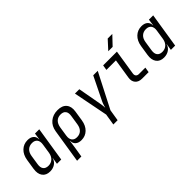

<svg xmlns="http://www.w3.org/2000/svg" viewBox="70 -1733 2860 2860"><g transform="rotate(-45 1500.0 -302.5)"><path d="M223 10Q141 10 101 -45Q61 -100 76 -194L101 -355Q116 -450 173.5 -505Q231 -560 314 -560Q376 -560 411 -529Q446 -498 444 -445H447L462 -550H552L465 0H375L392 -105H390Q375 -51 330 -20.5Q285 10 223 10ZM266 -68Q322 -68 359.5 -103Q397 -138 407 -200L430 -350Q440 -412 413.5 -447Q387 -482 331 -482Q274 -482 237 -448Q200 -414 190 -350L167 -200Q157 -136 183 -102Q209 -68 266 -68Z M619 180 704 -356Q719 -451 784 -505.5Q849 -560 946 -560Q1043 -560 1089 -505.5Q1135 -451 1120 -356L1095 -195Q1080 -100 1023.5 -45Q967 10 884 10Q822 10 788 -21Q754 -52 756 -105H753L735 20L709 180ZM867 -68Q924 -68 960 -102Q996 -136 1006 -200L1029 -350Q1040 -414 1014.5 -448Q989 -482 932 -482Q875 -482 839.5 -448Q804 -414 793 -350L770 -200Q760 -138 786 -103Q812 -68 867 -68Z M1383 180 1412 0 1304 -550H1396L1462 -185Q1469 -151 1471 -124.5Q1473 -98 1474 -81Q1479 -98 1486.5 -124.5Q1494 -151 1510 -185L1689 -550H1784L1502 0L1473 180Z M2171 0Q2098 0 2061.5 -42.5Q2025 -85 2036 -155L2085 -468H1885L1898 -550H2188L2126 -155Q2120 -121 2136 -101.5Q2152 -82 2184 -82H2319L2306 0ZM2101 -645 2229 -785H2326L2193 -645Z M2623 10Q2541 10 2501 -45Q2461 -100 2476 -194L2501 -355Q2516 -450 2573.5 -505Q2631 -560 2714 -560Q2776 -560 2811 -529Q2846 -498 2844 -445H2847L2862 -550H2952L2865 0H2775L2792 -105H2790Q2775 -51 2730 -20.5Q2685 10 2623 10ZM2666 -68Q2722 -68 2759.5 -103Q2797 -138 2807 -200L2830 -350Q2840 -412 2813.5 -447Q2787 -482 2731 -482Q2674 -482 2637 -448Q2600 -414 2590 -350L2567 -200Q2557 -136 2583 -102Q2609 -68 2666 -68Z"/></g></svg>

Font: NKDuy Mono
Style: Italic
Weight: 400
Italic angle: -9°
Monospace: yes
Designer: NKDuy
Foundry: NKDuy
Version: Version 2.251; ttfautohint (v1.8.4.7-5d5b)